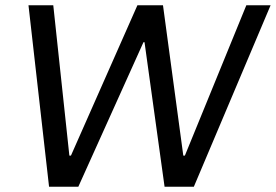

<svg xmlns="http://www.w3.org/2000/svg" viewBox="-20 -708 1046 728"><path d="M604 0 528 -548H524L277 0H166L88 -688H182L243 -118H249L501 -688H598L675 -118H681L914 -688H1006L715 0Z"/></svg>

Font: Azeri Sans
Style: Italic
Weight: 400
Designer: Hector Gatti & Omnibus-Type (original fonts) / Cristiano Sobral (main changes and remastering)
Foundry: Omnibus-Type
Version: Version 0.07;August 21, 2020;FontCreator 13.0.0.2681 64-bit;